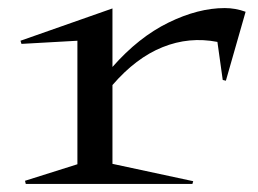

<svg xmlns="http://www.w3.org/2000/svg" viewBox="-20 -456 640 476"><path d="M258.8 -49.8 459 -6.8 457 0H43.9L42 -7.8L171.9 -48.8V-355L33.2 -347.2L30.8 -355L258.8 -435.1V-290Q323.7 -363.8 397.5 -399.9Q471.2 -436 537.1 -436Q564 -436 588.9 -426.8L540 -255.9L532.2 -257.8L519 -352.1Q449.2 -365.7 383.1 -339.1Q316.9 -312.5 258.8 -245.1Z"/></svg>

Font: Halibut Exp
Style: Regular
Weight: 400
Width: 7
Designer: Matteo Maggi
Foundry: Collletttivo
Version: Version 3.080 | FøM Fix